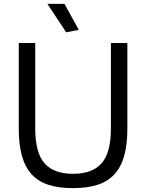

<svg xmlns="http://www.w3.org/2000/svg" viewBox="-20 -962 755 992"><path d="M322 -795 225 -942H313L387 -808ZM357 10Q282 10 229 -7.5Q176 -25 142.5 -62.5Q109 -100 93 -158Q77 -216 77 -296V-740H162V-298Q162 -173 210 -118.5Q258 -64 357 -64Q457 -64 505 -118.5Q553 -173 553 -298V-740H638V-296Q638 -216 622 -158Q606 -100 572 -62.5Q538 -25 485 -7.5Q432 10 357 10Z"/></svg>

Font: Encode Sans Narrow
Style: Regular
Weight: 400
Designer: Pablo Impallari, Andres Torresi
Foundry: Pablo Impallari, Andres Torresi
Version: Version 1.000; ttfautohint (v1.00) -l 8 -r 50 -G 200 -x 14 -